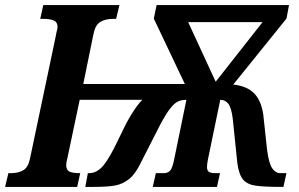

<svg xmlns="http://www.w3.org/2000/svg" viewBox="-40 -734 1176 754"><path d="M-7 -54H3Q32 -54 51.5 -65.5Q71 -77 78 -112L179 -592Q181 -605 183.5 -613.5Q186 -622 186 -628Q186 -647 171.5 -653.5Q157 -660 128 -660H118L130 -714H429L416 -660H406Q374 -660 354 -648Q334 -636 327 -600L287 -404H686L564 -661L575 -714H1095L1085 -661L876 -402Q930 -396 958 -367.5Q986 -339 994 -283L1009 -144Q1016 -92 1029 -73Q1042 -54 1061 -54H1085L1073 0H1070Q996 0 963 -5Q930 -10 914 -29.5Q898 -49 892 -94L874 -268Q869 -310 857 -326Q845 -342 825 -342L776 -105Q773 -89 773 -78Q773 -64 780.5 -59Q788 -54 808 -54H824L812 0H560L572 -54H603Q620 -54 629 -65Q638 -76 645 -113L692 -342Q672 -342 658 -335Q644 -328 628 -307.5Q612 -287 590 -246L513 -95Q492 -51 467 -31Q442 -11 412 -5.5Q382 0 328 0H295L305 -54H310Q335 -54 356.5 -74Q378 -94 408 -152L456 -250Q492 -316 519 -342H273L224 -110Q220 -96 220 -86Q220 -67 232 -60.5Q244 -54 275 -54L263 0H-20ZM991 -647H699L807 -413Z"/></svg>

Font: Noto Serif CondExtraBold
Style: Italic
Weight: 800
Width: 3
Italic angle: -12°
Designer: Monotype Design Team
Foundry: Monotype Imaging Inc.
Version: Version 1.001